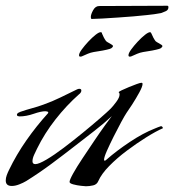

<svg xmlns="http://www.w3.org/2000/svg" viewBox="-21 -646 606 668"><path d="M278 2Q275 2 261 0.5Q247 -1 234 -4.5Q221 -8 221 -13Q221 -20 233.5 -42.5Q246 -65 266 -95Q286 -125 306.5 -155.5Q327 -186 344 -209.5Q361 -233 368 -242Q339 -215 306.5 -190Q274 -165 242 -140Q201 -108 158 -76Q115 -44 70 -16Q60 -10 46 -4.5Q32 1 20 1Q-1 1 -1 -18Q-1 -27 2.5 -36.5Q6 -46 10 -54Q36 -108 71 -158Q106 -208 146 -252Q146 -253 146.5 -253.5Q147 -254 147 -255Q147 -257 143 -258Q139 -259 137 -259Q122 -259 96 -250Q70 -241 47 -241Q45 -241 41.5 -242Q38 -243 38 -247Q38 -251 42.5 -253.5Q47 -256 50 -257Q70 -264 90.5 -269.5Q111 -275 130 -282Q161 -293 189.5 -307Q218 -321 247 -335Q251 -337 255 -337Q262 -337 262 -331Q262 -327 259.5 -323.5Q257 -320 254 -318Q210 -279 172 -230.5Q134 -182 108 -129Q104 -121 98 -108Q92 -95 92 -85Q92 -75 102 -75Q114 -75 141 -91Q168 -107 201 -132Q234 -157 267 -184Q300 -211 326.5 -234Q353 -257 364 -268Q372 -276 383.5 -291.5Q395 -307 395 -317Q395 -322 393.5 -323Q392 -324 392 -325Q392 -327 402.5 -332Q413 -337 427.5 -343Q442 -349 454.5 -353.5Q467 -358 471 -358Q475 -358 475 -354Q475 -345 463.5 -324Q452 -303 438.5 -282Q425 -261 419 -253Q413 -244 400.5 -221Q388 -198 374.5 -171Q361 -144 351 -121.5Q341 -99 341 -90Q341 -87 343 -87Q345 -87 347 -88.5Q349 -90 350 -91Q384 -121 430.5 -152Q477 -183 518 -199Q520 -200 529 -203.5Q538 -207 539 -207Q544 -207 546 -200Q521 -189 487.5 -168Q454 -147 420 -121.5Q386 -96 359 -68.5Q332 -41 321 -16Q316 -4 303 -1Q290 2 278 2ZM430 -449Q426 -449 426 -454Q426 -461 435.5 -474Q445 -487 458 -501Q471 -515 483 -524.5Q495 -534 501 -534Q504 -534 506 -529Q509 -522 512 -516Q515 -510 520 -503Q523 -500 533.5 -494.5Q544 -489 544 -486Q544 -483 542 -481.5Q540 -480 538 -478Q535 -476 522 -473Q509 -470 495.5 -468Q482 -466 477 -465Q466 -463 456.5 -459Q447 -455 436 -450Q434 -449 430 -449ZM258 -449Q254 -449 254 -454Q254 -461 263.5 -474Q273 -487 286 -501Q299 -515 311 -524.5Q323 -534 329 -534Q334 -534 334 -529Q337 -522 340 -516Q343 -510 348 -503Q351 -500 361.5 -494.5Q372 -489 372 -486Q372 -483 370 -481.5Q368 -480 366 -478Q363 -476 350 -473Q337 -470 323.5 -468Q310 -466 305 -465Q294 -463 284.5 -459Q275 -455 264 -450Q262 -449 258 -449ZM297 -580Q295 -582 295 -587Q295 -596 303 -610.5Q311 -625 324 -625L561 -626Q565 -626 565 -621Q565 -611 555.5 -607Q546 -603 541 -601Q517 -596 489.5 -593.5Q462 -591 443 -589Q419 -587 389.5 -585Q360 -583 334.5 -581.5Q309 -580 297 -580Z"/></svg>

Font: My Soul
Style: Regular
Weight: 400
Designer: Robert E. Leuschke
Foundry: Robert E. Leuschke
Version: Version 1.010; ttfautohint (v1.8.4.7-5d5b)